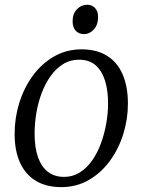

<svg xmlns="http://www.w3.org/2000/svg" viewBox="-20 -758 585 788"><path d="M315 -555.5Q376.5 -555.5 419 -529.2Q461.5 -503 483.2 -453Q505 -403 505 -332.5Q505 -268.5 485.8 -207.2Q466.5 -146 430.5 -97Q394.5 -48 344 -19Q293.5 10 231.5 10Q170 10 127.2 -15.8Q84.5 -41.5 62.2 -90.5Q40 -139.5 40 -208.5Q40 -274 59.2 -336Q78.5 -398 114.8 -447.5Q151 -497 201.8 -526.2Q252.5 -555.5 315 -555.5ZM304.5 -513Q268 -513 238.8 -494.8Q209.5 -476.5 187.5 -445.5Q165.5 -414.5 150.8 -375.2Q136 -336 129 -293.2Q122 -250.5 122 -210Q122 -151.5 136.2 -112Q150.5 -72.5 177.5 -52.2Q204.5 -32 243 -32Q278.5 -32 307.5 -50.2Q336.5 -68.5 358.2 -99.5Q380 -130.5 394.2 -169.5Q408.5 -208.5 416 -250.8Q423.5 -293 423.5 -333Q423.5 -387.5 410.8 -427.8Q398 -468 372 -490.5Q346 -513 304.5 -513ZM325.5 -618Q303.5 -618 290.8 -631.8Q278 -645.5 278 -671Q278 -701.5 295.8 -720Q313.5 -738.5 337.5 -738.5Q357.5 -738.5 370 -725.2Q382.5 -712 382.5 -688.5Q382.5 -656 365 -637Q347.5 -618 325.5 -618Z"/></svg>

Font: Merriweather 48pt Light
Style: Italic
Weight: 300
Italic angle: -7.8°
Version: Version 2.101